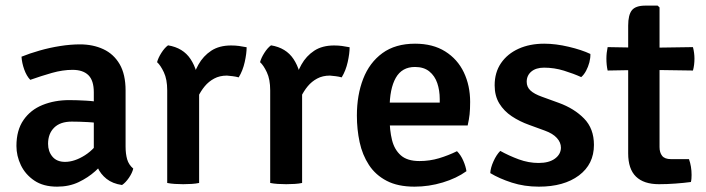

<svg xmlns="http://www.w3.org/2000/svg" viewBox="-20 -668 2578 701"><path d="M40 -135Q40 -192.5 65.8 -229.8Q91.5 -267 135.5 -284.8Q179.5 -302.5 233 -302.5Q259.5 -302.5 294.5 -300.5Q329.5 -298.5 359.5 -292V-214.5Q334 -220.5 301.2 -222.2Q268.5 -224 242 -224Q200 -224 177.8 -202Q155.5 -180 155.5 -143Q155.5 -115 171.5 -96Q187.5 -77 217.5 -77Q252 -77 290.2 -101.2Q328.5 -125.5 354.5 -172L372 -88Q353.5 -66 327.5 -42.8Q301.5 -19.5 267 -3Q232.5 13.5 188.5 13.5Q138 13.5 105.2 -8.8Q72.5 -31 56.2 -65Q40 -99 40 -135ZM466.5 -52.5Q463 -37 450.8 -19Q438.5 -1 425.5 7.5Q391 2.5 369 -15Q347 -32.5 336 -57.2Q325 -82 322.5 -108.5V-331Q322.5 -374 302.8 -393.5Q283 -413 245 -413Q209 -413 169.5 -401.8Q130 -390.5 90.5 -376.5Q77 -390.5 68.5 -414.2Q60 -438 58.5 -461Q88 -473 124.8 -483.5Q161.5 -494 199.8 -500Q238 -506 272 -506Q319.5 -506 357.2 -488.5Q395 -471 416.8 -433.8Q438.5 -396.5 438.5 -337.5V-133Q438.5 -106.5 444.2 -86.5Q450 -66.5 466.5 -52.5Z M880.5 -495.5Q880.5 -473 873.5 -441.5Q866.5 -410 851.5 -385.5Q840.5 -388.5 829.8 -389.8Q819 -391 808.5 -392Q782 -392 762 -381.2Q742 -370.5 727.5 -353Q713 -335.5 702.5 -313.5Q692 -291.5 684.5 -268.5L669 -289Q670 -325.5 678.5 -363.2Q687 -401 704.5 -432.2Q722 -463.5 751.2 -482.8Q780.5 -502 823.5 -502Q839.5 -502 852.5 -500.2Q865.5 -498.5 880.5 -495.5ZM553.5 -441Q557.5 -456.5 569.2 -475Q581 -493.5 593.5 -502.5Q648.5 -493.5 675.8 -452.2Q703 -411 707 -347.5V0Q695.5 2.5 680 3.5Q664.5 4.5 649 4.5Q633.5 4.5 618.2 3.5Q603 2.5 590.5 0V-338Q590.5 -378.5 578.2 -404.2Q566 -430 553.5 -441Z M1256.5 -495.5Q1256.5 -473 1249.5 -441.5Q1242.5 -410 1227.5 -385.5Q1216.5 -388.5 1205.8 -389.8Q1195 -391 1184.5 -392Q1158 -392 1138 -381.2Q1118 -370.5 1103.5 -353Q1089 -335.5 1078.5 -313.5Q1068 -291.5 1060.5 -268.5L1045 -289Q1046 -325.5 1054.5 -363.2Q1063 -401 1080.5 -432.2Q1098 -463.5 1127.2 -482.8Q1156.5 -502 1199.5 -502Q1215.5 -502 1228.5 -500.2Q1241.5 -498.5 1256.5 -495.5ZM929.5 -441Q933.5 -456.5 945.2 -475Q957 -493.5 969.5 -502.5Q1024.5 -493.5 1051.8 -452.2Q1079 -411 1083 -347.5V0Q1071.5 2.5 1056 3.5Q1040.5 4.5 1025 4.5Q1009.5 4.5 994.2 3.5Q979 2.5 966.5 0V-338Q966.5 -378.5 954.2 -404.2Q942 -430 929.5 -441Z M1357 -210V-293.5H1585.5V-306.5Q1585.5 -338 1576.5 -364.5Q1567.5 -391 1547.5 -407.2Q1527.5 -423.5 1495 -423.5Q1447.5 -423.5 1425 -383.8Q1402.5 -344 1402.5 -272V-236.5Q1402.5 -192.5 1411.2 -157Q1420 -121.5 1443.5 -100.8Q1467 -80 1511.5 -80Q1548.5 -80 1582.8 -90.2Q1617 -100.5 1648.5 -116Q1662.5 -102 1671.5 -81.2Q1680.5 -60.5 1683 -43Q1647 -17 1596.5 -1.8Q1546 13.5 1493.5 13.5Q1432.5 13.5 1391.8 -7.8Q1351 -29 1327 -65.8Q1303 -102.5 1293 -149Q1283 -195.5 1283 -246Q1283 -321 1306 -380.2Q1329 -439.5 1376.2 -474Q1423.5 -508.5 1495.5 -508.5Q1560.5 -508.5 1605.5 -480.2Q1650.5 -452 1673.5 -403.8Q1696.5 -355.5 1696.5 -296Q1696.5 -269 1694.5 -250.5Q1692.5 -232 1687.5 -210Z M1770 -36Q1771 -55.5 1781.8 -79.2Q1792.5 -103 1806.5 -117Q1838 -99.5 1874 -86.2Q1910 -73 1946.5 -73Q1984.5 -73 2006 -88.8Q2027.5 -104.5 2028 -128.5Q2028 -148 2013.2 -164.2Q1998.5 -180.5 1969.5 -191L1912 -212Q1877 -224.5 1848.5 -243.5Q1820 -262.5 1803 -290.2Q1786 -318 1786 -356.5Q1786 -403.5 1809.2 -437.5Q1832.5 -471.5 1873.2 -490Q1914 -508.5 1967 -508.5Q2009 -508.5 2056.5 -497.2Q2104 -486 2135.5 -471Q2136 -456.5 2131.8 -440.2Q2127.5 -424 2119.8 -409.5Q2112 -395 2102 -386.5Q2074.5 -399 2039 -410Q2003.5 -421 1966.5 -421Q1937 -421 1920 -406.8Q1903 -392.5 1903 -369.5Q1903 -350.5 1916.5 -337.8Q1930 -325 1958 -315L2020 -292.5Q2076.5 -272 2112.5 -235.2Q2148.5 -198.5 2148.5 -139Q2148.5 -68.5 2093.8 -27.5Q2039 13.5 1947.5 13.5Q1894.5 13.5 1848.8 -1.2Q1803 -16 1770 -36Z M2273.5 -574.5Q2273.5 -613.5 2287 -630.5Q2300.5 -647.5 2336.5 -647.5H2381L2388 -641V-131Q2388 -111 2397.5 -99Q2407 -87 2430 -87H2495.5Q2505 -60.5 2505 -29.5Q2505 -23 2504.5 -16Q2504 -9 2502.5 -3.5Q2476.5 0 2446 2.2Q2415.5 4.5 2386 4.5Q2330.5 4.5 2302 -23.2Q2273.5 -51 2273.5 -108ZM2510 -496Q2515.5 -474.5 2515.5 -454Q2515.5 -430.5 2510 -410.5L2340.5 -413L2198.5 -410.5Q2194 -430.5 2194 -454Q2194 -474.5 2198.5 -496L2342.5 -493.5Z"/></svg>

Font: Signika Medium
Style: Regular
Weight: 500
Designer: Anna Giedry
Foundry: Anna Giedry
Version: Version 2.000